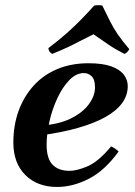

<svg xmlns="http://www.w3.org/2000/svg" viewBox="-20 -726 537 762"><path d="M256 -48Q285 -48 327.5 -66Q370 -84 421 -145Q430 -141 437 -136Q444 -131 451 -125Q396 -49 332.5 -16.5Q269 16 207 16Q128 16 80.5 -31.5Q33 -79 33 -160Q33 -228 53.5 -285Q74 -342 112.5 -385Q151 -428 206.5 -451.5Q262 -475 331 -475Q388 -475 422 -462.5Q456 -450 471.5 -429.5Q487 -409 487 -384Q487 -347 464 -316Q441 -285 396.5 -260.5Q352 -236 288 -218Q224 -200 143 -189L144 -228Q212 -232 259.5 -255Q307 -278 332 -311.5Q357 -345 357 -379Q357 -411 343.5 -423.5Q330 -436 313 -436Q282 -436 255 -408Q228 -380 207.5 -336Q187 -292 176 -243Q165 -194 165 -152Q165 -97 188.5 -72.5Q212 -48 256 -48ZM187 -512Q180 -517 176.5 -521.5Q173 -526 172 -535Q213 -566 243.5 -593Q274 -620 300 -646.5Q326 -673 354 -704Q371 -707 386 -704Q403 -669 416.5 -642Q430 -615 447.5 -589.5Q465 -564 493 -531Q487 -518 474 -512Q435 -532 410.5 -549Q386 -566 351 -590Q316 -573 293.5 -561Q271 -549 247.5 -538Q224 -527 187 -512Z"/></svg>

Font: Poltawski Nowy
Style: Bold Italic
Weight: 700
Italic angle: -12°
Designer: Adam Pótawski, Mateusz Machalski, Borys Kosmynka, Ania Wieluska
Foundry: Capitalics.wtf
Version: Version 1.001;gftools[0.9.25]